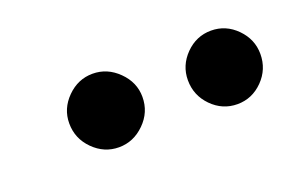

<svg xmlns="http://www.w3.org/2000/svg" viewBox="-34 -789 430 283"><g transform="rotate(-20 180.5 -647.5)"><path d="M61 -647.9Q61 -670.9 78.1 -688Q95.2 -705.1 118.2 -705.1Q141.1 -705.1 158.4 -688Q175.8 -670.9 175.8 -647.9Q175.8 -624 158.4 -606.9Q141.1 -589.8 118.2 -589.8Q95.2 -589.8 78.1 -606.9Q61 -624 61 -647.9ZM247.1 -647.9Q247.1 -670.9 263.9 -688Q280.8 -705.1 304 -705.1Q327.1 -705.1 344 -688Q360.8 -670.9 360.8 -647.9Q360.8 -624 344 -606.9Q327.1 -589.8 304 -589.8Q280.8 -589.8 263.9 -606.9Q247.1 -624 247.1 -647.9Z"/></g></svg>

Font: Oakes Grotesk
Style: Italic
Weight: 400
Designer: Samuel Oakes
Foundry: Samuel Oakes
Version: Version 1.0 | wf-rip DC20170320